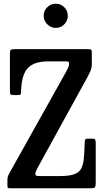

<svg xmlns="http://www.w3.org/2000/svg" viewBox="-20 -1015 560 1035"><path d="M62 -750H458Q469 -750 472 -746Q475 -742 475 -731V-668.5Q475 -649.5 467.5 -632.5Q460 -615.5 454 -604L191.5 -126.5Q182.5 -109 176.5 -98Q170.5 -87 170.5 -77Q170.5 -72 174.2 -69Q178 -66 190.5 -66H304Q351.5 -66 378 -75Q404.5 -84 416.5 -104.2Q428.5 -124.5 431.8 -159Q435 -193.5 436.5 -245Q436.5 -256.5 439 -262Q441.5 -267.5 454 -267.5H478Q490.5 -267.5 493.2 -261.8Q496 -256 496 -244V-29.5Q496 -9 491 -4.5Q486 0 465 0H41Q29 0 24.5 -1Q20 -2 20 -14.5V-43.5Q20 -59 23.8 -67.5Q27.5 -76 32.5 -85L338 -631Q345.5 -645.5 349 -654.5Q352.5 -663.5 352.5 -675Q352.5 -680.5 348.2 -682.2Q344 -684 338.5 -684H239Q163.5 -684 129.8 -647.8Q96 -611.5 93.5 -522Q93.5 -507.5 90 -505Q86.5 -502.5 72 -502.5H53.5Q39.5 -502.5 36.5 -507Q33.5 -511.5 33.5 -524.5V-726.5Q33.5 -744 39 -747Q44.5 -750 62 -750ZM280.5 -864.5Q254 -864.5 234.8 -884Q215.5 -903.5 215.5 -930Q215.5 -957 234.8 -976Q254 -995 280.5 -995Q307.5 -995 326.5 -976Q345.5 -957 345.5 -930Q345.5 -903.5 326.5 -884Q307.5 -864.5 280.5 -864.5Z"/></svg>

Font: Besley* Condensed Medium
Style: Regular
Weight: 500
Width: 3
Designer: Owen Earl
Foundry: indestructible type*
Version: Version 3.000; ttfautohint (v1.8.3)